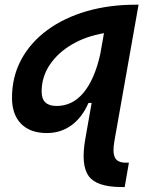

<svg xmlns="http://www.w3.org/2000/svg" viewBox="-20 -542 626 797"><path d="M174.3 10.3Q105.5 10.3 67.6 -28.1Q29.8 -66.4 29.8 -135.7Q29.8 -223.6 68.4 -294.9Q106.9 -366.2 176.5 -417.2Q246.1 -468.3 339.6 -495.4Q433.1 -522.5 542.5 -522.5H555.2L455.1 42Q446.3 90.8 457 112.1Q467.8 133.3 502.4 133.3H515.1L497.6 234.4H484.9Q381.8 234.4 348.6 189.5Q315.4 144.5 333.5 38.1L360.4 -114.7H347.2Q321.3 -54.7 276.9 -22.2Q232.4 10.3 174.3 10.3ZM411.6 -404.3Q336.9 -391.6 278.6 -357.4Q220.2 -323.2 186.5 -272.9Q152.8 -222.7 152.8 -161.6Q152.8 -102.1 214.8 -102.1Q281.2 -102.1 327.1 -157.7Q373 -213.4 396 -316.4Z"/></svg>

Font: Cascadia Code NF SemiBold
Style: Italic
Weight: 600
Italic angle: -10°
Monospace: yes
Designer: Aaron Bell
Foundry: Saja Typeworks
Version: Version 2404.023; ttfautohint (v1.8.4)